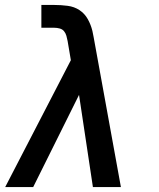

<svg xmlns="http://www.w3.org/2000/svg" viewBox="-20 -755 640 775"><path d="M1 0 266 -512 253 -589Q251 -600 248 -610.5Q245 -621 238.5 -629Q232 -637 221 -640Q210 -643 199 -643H147V-735H199Q226 -735 253 -731.5Q280 -728 301 -714Q322 -700 334.5 -677.5Q347 -655 353 -630Q354 -624 355.5 -617.5Q357 -611 358 -605L468 0H355L299 -372L114 0Z"/></svg>

Font: Iosevka SS04 Semibold Extended
Style: Italic
Weight: 600
Width: 7
Italic angle: -9°
Monospace: yes
Designer: Belleve Invis
Foundry: Belleve Invis
Version: Version 19.0.0; ttfautohint (v1.8.4)